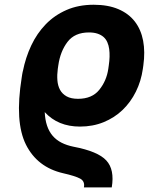

<svg xmlns="http://www.w3.org/2000/svg" viewBox="-20 -573 713 825"><path d="M73.2 -239.3 74.9 -250.4Q74.9 -251.1 75.1 -251.8Q75.3 -252.5 75.3 -253.2L77.8 -266.3H78.1Q89.8 -325.6 114.3 -377.7Q138.8 -429.7 176.5 -468.6Q214.1 -507.5 265.6 -530Q317.1 -552.6 382.5 -552.6Q444.2 -552.6 488.5 -533.7Q532.7 -514.9 559.3 -480.5Q585.9 -446 595 -398.1Q604 -350.1 595.9 -291.9L593.8 -277Q586.3 -224.4 563.9 -179.2Q541.5 -133.9 506.7 -100.5Q471.9 -67.1 425.4 -48.1Q378.9 -29.1 323.5 -29.1Q229 -29.1 172.2 -91.3Q173.7 -58.2 182.2 -33Q190.7 -7.8 206.1 10.3Q221.6 28.4 244.1 40Q266.7 51.5 296.2 57.5Q400.9 77.4 436.8 116.5Q473 155.5 460.2 232.2H340.6Q345.5 206 324.6 194.6Q303.6 183.2 250.7 171.2Q140.3 145.6 91.6 48.7Q67.1 -0.4 62.5 -71.9Q57.9 -143.5 73.2 -239.3ZM315.3 -148.4Q375.4 -148.4 406.6 -187.1Q437.9 -225.9 445.3 -277L447.4 -291.9Q450.3 -311.4 450.8 -328.8Q451.3 -346.2 449.2 -362.2Q447.1 -378.2 441.2 -391.5Q435.4 -404.8 424.9 -414.1Q414.4 -423.3 399 -428.4Q383.5 -433.6 362.2 -433.6Q301.1 -433.6 270.2 -393.1Q239 -352.3 230.5 -291.9L228.3 -277Q224.8 -251.4 226.6 -228.2Q228.3 -204.9 237.9 -187.1Q247.5 -169.4 266.3 -158.9Q285.2 -148.4 315.3 -148.4Z"/></svg>

Font: Inter P
Style: Bold Italic
Weight: 700
Italic angle: 9.39999°
Designer: Rasmus Andersson
Foundry: rsms
Version: Version 3.018;git-588b23468